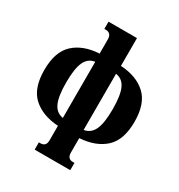

<svg xmlns="http://www.w3.org/2000/svg" viewBox="-224 -907 1191 1280"><g transform="rotate(30 372.0 -267.5)"><path d="M235 225V169H250Q267 169 278.5 158Q290 147 290 120V10Q167 2 96 -63Q25 -128 25 -268Q25 -408 96 -473.5Q167 -539 290 -546V-655Q290 -680 278.5 -692Q267 -704 250 -704H235V-760H454V-546Q577 -539 648 -473.5Q719 -408 719 -268Q719 -128 648 -63Q577 2 454 10V120Q454 147 465.5 158Q477 169 494 169H509V225ZM292 -52V-484Q240 -477 216.5 -426Q193 -375 193 -268Q193 -162 216.5 -111Q240 -60 292 -52ZM452 -52Q504 -60 527.5 -111Q551 -162 551 -268Q551 -375 527.5 -426Q504 -477 452 -484Z"/></g></svg>

Font: Noto Serif ExtraCondensed Black
Style: Regular
Weight: 900
Width: 2
Designer: Monotype Design Team
Foundry: Monotype Imaging Inc.
Version: Version 2.015; ttfautohint (v1.8.4.7-5d5b)